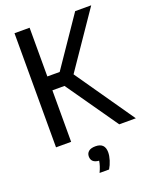

<svg xmlns="http://www.w3.org/2000/svg" viewBox="-175 -836 935 1170"><g transform="rotate(-20 292.0 -251.0)"><path d="M67 0V-740H165V-424H245L460.5 -740H564.5L319.5 -381.5L584.5 0H477L243.5 -334H165V0ZM263 237.5Q282 197 286 166.5Q235.5 162.5 235.5 121Q235.5 100.5 250.2 88.2Q265 76 294.5 76Q355.5 76 355.5 136.5Q355.5 159.5 347 187Q338.5 214.5 324.5 237.5Z"/></g></svg>

Font: Encode Sans Cnd Md
Style: Regular
Weight: 500
Width: 3
Designer: Multiple Designers
Foundry: Impallari Type
Version: Version 3.002; ttfautohint (v1.8.3) -l 8 -r 50 -G 200 -x 14 